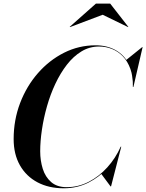

<svg xmlns="http://www.w3.org/2000/svg" viewBox="-20 -1004 788 1034"><path d="M323.5 10Q242.5 10 181.8 -22.2Q121 -54.5 87.2 -114Q53.5 -173.5 53.5 -255Q53.5 -357.5 88.2 -448.8Q123 -540 184.2 -610Q245.5 -680 325 -720Q404.5 -760 494.5 -760Q556.5 -760 603 -733.8Q649.5 -707.5 674.8 -657.5Q700 -607.5 698 -536H695.5Q697 -592 682.2 -632.8Q667.5 -673.5 642 -700.2Q616.5 -727 583.2 -740.2Q550 -753.5 513.5 -753.5Q462 -753.5 418.8 -727.2Q375.5 -701 340.2 -655.5Q305 -610 278 -552.5Q251 -495 233 -431.5Q215 -368 205.8 -305.8Q196.5 -243.5 196.5 -189Q196.5 -139.5 210.2 -95.2Q224 -51 255.5 -23.5Q287 4 339 4Q401.5 4 457.5 -24.8Q513.5 -53.5 558 -102.8Q602.5 -152 630 -214H632.5Q606.5 -152.5 561.2 -101.5Q516 -50.5 455.5 -20.2Q395 10 323.5 10ZM575.5 0 525 -68Q547.5 -89 570 -114.2Q592.5 -139.5 615 -180.5L630 -214H633L578 0ZM695.5 -536V-562.5Q692.5 -599 684.5 -628Q676.5 -657 659 -680.5L745.5 -750H748L698.5 -536ZM357 -858 355.5 -859.5 496.5 -984.5H573.5L671 -859.5L670 -858L533 -924.5Z"/></svg>

Font: Bodoni Moda 72pt SemiBold
Style: Italic
Weight: 600
Italic angle: -13°
Designer: Owen Earl
Foundry: indestructible type
Version: Version 2.004